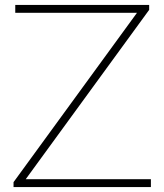

<svg xmlns="http://www.w3.org/2000/svg" viewBox="-20 -760 668 780"><path d="M84.5 -32H593V0H35V-20L536.5 -708H42V-740H586V-720Z"/></svg>

Font: Encode Sans Expanded Thin
Style: Regular
Weight: 250
Width: 7
Designer: Multiple Designers
Foundry: Impallari Type
Version: Version 2.000